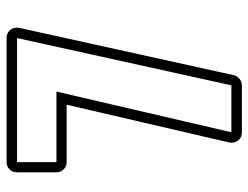

<svg xmlns="http://www.w3.org/2000/svg" viewBox="-106 -651 757 585"><g transform="rotate(-90 272.5 -358.5)"><path d="M336 -25Q334 -15 325 -7.5Q316 0 305 0H162Q146 0 137 -11.5Q128 -23 131 -39L246 -534H71Q58 -534 49 -543Q40 -552 40 -565V-685Q40 -699 49 -708Q58 -717 71 -717H449Q465 -717 474 -705.5Q483 -694 480 -678ZM449 -685H71V-565H286L162 -32H305Z"/></g></svg>

Font: Lichte PostBus
Style: Regular
Weight: 400
Designer: Peter Wiegel
Version: Version 1.001